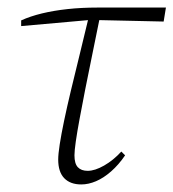

<svg xmlns="http://www.w3.org/2000/svg" viewBox="-20 -476 459 508"><path d="M36 -407V-422Q60 -433 91 -440.5Q122 -448 159 -452Q196 -456 238 -456H419L413 -419L233 -423H216ZM195 12Q166 12 150 -4.5Q134 -21 134 -54Q134 -68 138 -94Q142 -120 149.5 -156Q157 -192 167.5 -236Q178 -280 190.5 -330.5Q203 -381 216 -436L246 -439Q235 -384 224.5 -333.5Q214 -283 205.5 -239.5Q197 -196 190.5 -161Q184 -126 180.5 -101.5Q177 -77 177 -65Q177 -43 186 -33.5Q195 -24 212 -24Q231 -24 255.5 -38Q280 -52 301 -75L311 -65Q294 -40 274 -22.5Q254 -5 234 3.5Q214 12 195 12Z"/></svg>

Font: Source Serif 4 48pt Light
Style: Italic
Weight: 300
Italic angle: -12°
Designer: Frank Grießhammer
Foundry: Adobe Systems Incorporated
Version: Version 4.004;hotconv 1.0.116;makeotfexe 2.5.65601